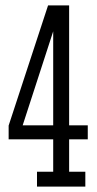

<svg xmlns="http://www.w3.org/2000/svg" viewBox="-20 -691 358 711"><path d="M117 0H296V-55H236V-175H305V-227H236V-671H158L12 -226V-175H177V-55H117ZM177 -227H64L177 -575Z"/></svg>

Font: Stint Ultra Condensed
Style: Regular
Weight: 400
Width: 1
Designer: Astigmatic (AOETI)
Foundry: Astigmatic (AOETI)
Version: Version 1.000